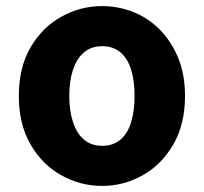

<svg xmlns="http://www.w3.org/2000/svg" viewBox="-20 -598 671 632"><path d="M316 14Q245 14 182 -21Q119 -56 80.5 -122.5Q42 -189 42 -282Q42 -376 80.5 -442Q119 -508 182 -543Q245 -578 316 -578Q369 -578 418.5 -558.5Q468 -539 506 -500.5Q544 -462 566.5 -407.5Q589 -353 589 -282Q589 -189 550.5 -122.5Q512 -56 449.5 -21Q387 14 316 14ZM316 -118Q352 -118 376 -138Q400 -158 411.5 -195.5Q423 -233 423 -282Q423 -332 411.5 -369Q400 -406 376 -426Q352 -446 316 -446Q281 -446 257 -426Q233 -406 220.5 -369Q208 -332 208 -282Q208 -233 220.5 -195.5Q233 -158 257 -138Q281 -118 316 -118Z"/></svg>

Font: Noto Sans KR Thin ExtraBold
Style: Regular
Weight: 800
Version: Version 2.004-H2;hotconv 1.0.118;makeotfexe 2.5.65603